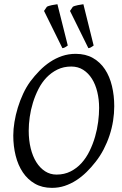

<svg xmlns="http://www.w3.org/2000/svg" viewBox="-20 -889 585 924"><path d="M457 -369.1Q457 -410.2 448.2 -446.5Q439.5 -482.9 422.4 -510Q405.3 -537.1 380.4 -553Q355.5 -568.8 323.2 -568.8Q286.1 -568.8 256.6 -554.4Q227.1 -540 204.1 -516.1Q181.2 -492.2 165 -460.4Q148.9 -428.7 138.4 -394.5Q127.9 -360.4 123 -325.4Q118.2 -290.5 118.2 -259.8Q118.2 -214.4 127.7 -175.5Q137.2 -136.7 154.8 -108.6Q172.4 -80.6 197 -64.7Q221.7 -48.8 252 -48.8Q289.6 -48.8 319.6 -64Q349.6 -79.1 372.3 -104.2Q395 -129.4 411.1 -162.4Q427.2 -195.3 437.5 -231Q447.8 -266.6 452.4 -302.5Q457 -338.4 457 -369.1ZM529.8 -377.9Q529.8 -343.3 524.2 -307.6Q518.6 -272 507.1 -237.3Q495.6 -202.6 478.8 -170.2Q461.9 -137.7 439.9 -109.9Q419.4 -83.5 396.2 -60.8Q373 -38.1 346.9 -21.2Q320.8 -4.4 291.7 5.4Q262.7 15.1 230 15.1Q183.1 15.1 148.2 -4.9Q113.3 -24.9 90.1 -59.3Q66.9 -93.8 55.4 -139.6Q43.9 -185.5 43.9 -236.8Q43.9 -267.6 49.6 -302Q55.2 -336.4 65.7 -370.8Q76.2 -405.3 91.3 -437.7Q106.4 -470.2 126 -497.1Q146.5 -524.4 170.2 -548.6Q193.8 -572.8 220.9 -590.8Q248 -608.9 278.8 -619.4Q309.6 -629.9 344.2 -629.9Q392.1 -629.9 427.2 -609.9Q462.4 -589.8 485.1 -555.4Q507.8 -521 518.8 -475.1Q529.8 -429.2 529.8 -377.9ZM316.9 -836.4 330.6 -856.4Q334.5 -858.9 341.1 -860.8Q347.7 -862.8 355 -864.3Q362.3 -865.7 369.4 -866.7Q376.5 -867.7 381.3 -868.7L430.7 -669.9Q422.4 -664.1 417.5 -661.1Q412.6 -658.2 405.3 -657.2ZM191.9 -836.4 205.6 -856.4Q209.5 -858.9 216.1 -860.8Q222.7 -862.8 230 -864.3Q237.3 -865.7 244.4 -866.7Q251.5 -867.7 256.3 -868.7L306.2 -669.9Q297.9 -664.1 292.7 -661.1Q287.6 -658.2 280.3 -657.2Z"/></svg>

Font: Gentium Plus Eur
Style: Italic
Weight: 400
Italic angle: -8°
Designer: J. Victor Gaultney, Annie Olsen, Iska Routamaa, Becca Hirsbrunner
Foundry: SIL International
Version: Version 5.000